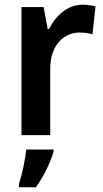

<svg xmlns="http://www.w3.org/2000/svg" viewBox="-20 -573 436 814"><path d="M329 -553C266 -553 216 -506 188 -450H182L165 -543H71V0H193V-280C192 -381 251 -435 317 -435C339 -435 357 -432 372 -428L385 -546C369 -550 347 -553 329 -553ZM207 71V61H91C88 102 72 172 60 208V221H132C165 176 193 117 207 71Z"/></svg>

Font: Noto Sans Lao Looped SemiCondensed SemiBold
Style: Regular
Weight: 600
Width: 4
Designer: Mark Frömberg, Ben Mitchell
Foundry: The Fontpad Ltd
Version: Version 1.002